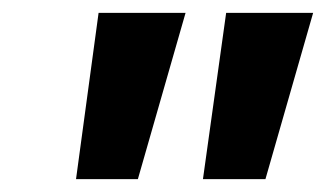

<svg xmlns="http://www.w3.org/2000/svg" viewBox="-20 -734 506 298"><path d="M295 -456H392L466 -714H331ZM98 -456H194L268 -714H133Z"/></svg>

Font: Noto Sans
Style: Bold Italic
Weight: 700
Italic angle: -12°
Designer: Monotype Design Team
Foundry: Monotype Imaging Inc.
Version: Version 2.013